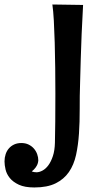

<svg xmlns="http://www.w3.org/2000/svg" viewBox="-202 -554 416 846"><path d="M164.1 -532.2Q160.2 -465.3 157.7 -403.6Q155.3 -341.8 153.8 -293.5Q151.9 -237.3 150.9 -188Q148.9 -130.4 149.2 -73.7Q149.4 -17.1 146 33.9Q142.6 85 133.1 128.7Q123.5 172.4 101.6 204.1Q79.6 235.8 43 253.9Q6.3 272 -50.8 272Q-92.8 272 -118.7 260Q-144.5 248 -158.7 230.5Q-172.9 212.9 -177.5 192.9Q-182.1 172.9 -182.1 157.2Q-182.1 140.6 -177.2 125.7Q-172.4 110.8 -162.8 99.9Q-153.3 88.9 -139.4 82.5Q-125.5 76.2 -107.9 76.2Q-89.8 76.2 -75.9 83Q-62 89.8 -52.5 100.8Q-43 111.8 -38.1 125.5Q-33.2 139.2 -33.2 152.8Q-33.7 160.6 -36.6 168.9Q-39.1 175.8 -45.2 184.3Q-51.3 192.9 -62 201.2Q-56.2 203.6 -50.5 204.3Q-44.9 205.1 -41 205.1Q-28.8 205.1 -14.6 197.5Q-0.5 189.9 11.2 174.1Q22.9 158.2 31 133.8Q39.1 109.4 40 75.2Q41 37.1 41.5 -19Q42 -75.2 42 -140.1Q42 -196.3 41.3 -254.6Q40.5 -313 39.1 -366.2Q37.6 -419.4 35.2 -463.1Q32.7 -506.8 28.8 -534.2Z"/></svg>

Font: Rum Raisin
Style: Regular
Weight: 400
Designer: Astigmatic (AOETI)
Foundry: Astigmatic (AOETI)
Version: Version 1.000